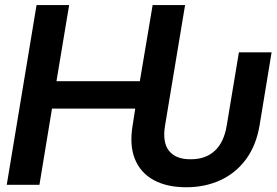

<svg xmlns="http://www.w3.org/2000/svg" viewBox="-20 -748 1123 777"><path d="M733.4 9.8Q655.3 9.8 602.1 -19.3Q548.8 -48.3 526.1 -104Q503.4 -159.7 516.6 -239.7L527.3 -308.6H190.4L139.6 0H7.3L127.9 -727.5H259.8L208.5 -419.4H545.9L597.7 -727.5H729L647.9 -239.7Q636.7 -171.4 664.3 -137.2Q691.9 -103 751.5 -103.5Q811 -103 848.6 -137.2Q886.2 -171.4 897.5 -239.7L946.8 -536.1H1079.1L1030.3 -239.7Q1016.6 -159.2 975.6 -103.5Q934.6 -47.9 872.3 -19Q810.1 9.8 733.4 9.8Z"/></svg>

Font: Inter Tight SemiBold
Style: Italic
Weight: 600
Italic angle: -9.39999°
Designer: Rasmus Andersson
Foundry: rsms
Version: Version 3.004